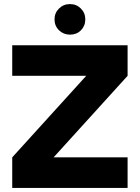

<svg xmlns="http://www.w3.org/2000/svg" viewBox="-20 -922 686 942"><path d="M40 0V-150L403 -550H40V-700H606V-550L243 -150H606V0ZM323.5 -752Q291.5 -752 269.5 -773.5Q247.5 -795 247.5 -827Q247.5 -858.5 269.5 -880.2Q291.5 -902 323.5 -902Q355 -902 376.8 -880.2Q398.5 -858.5 398.5 -827Q398.5 -795 377.2 -773.5Q356 -752 323.5 -752Z"/></svg>

Font: Urbanist Black
Style: Regular
Weight: 900
Designer: Corey Hu
Foundry: Corey Hu
Version: Version 1.330; ttfautohint (v1.8.4.7-5d5b)